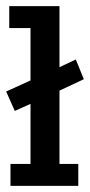

<svg xmlns="http://www.w3.org/2000/svg" viewBox="-20 -603 292 623"><path d="M28 -243 0 -306 79 -342V-512H10V-583H173V-385L226 -410L252 -346L173 -309V-71H234V0H14V-71H79V-266Z"/></svg>

Font: Rokkitt Medium
Style: Regular
Weight: 500
Version: Version 3.103